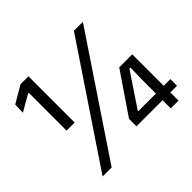

<svg xmlns="http://www.w3.org/2000/svg" viewBox="-153 -817 995 995"><g transform="rotate(-45 344.0 -319.5)"><path d="M109.6 -300V-577.8H105.8L15.1 -525.6L17.2 -583.8L110.8 -639H169V-300ZM73.6 0 502.2 -639H567.9L140 0ZM572.8 0V-214.8L575 -297.1H567.1L443.4 -112.2V-91L415.4 -108.5H678.8V-59.7H381.5V-114.3L534.4 -339H629.8V0Z"/></g></svg>

Font: Anek Gurmukhi Medium
Style: Regular
Weight: 500
Designer: Sarang Kulkarni (Gurmukhi), Yesha Goshar (Latin)
Foundry: Ek Type
Version: Version 1.003